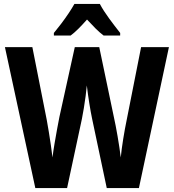

<svg xmlns="http://www.w3.org/2000/svg" viewBox="-20 -953 881 973"><path d="M836 -714 684 0H521L447 -350Q440 -383 432.5 -430Q425 -477 420 -520Q418 -497 414 -466.5Q410 -436 405 -405.5Q400 -375 395 -350L320 0H159L5 -714H144L217 -345Q222 -318 227.5 -284Q233 -250 238 -216Q243 -182 246 -155Q250 -188 256.5 -226Q263 -264 269.5 -299.5Q276 -335 281 -360L359 -714H483L557 -360Q566 -320 576 -262Q586 -204 592 -155Q596 -197 604.5 -249.5Q613 -302 622 -345L695 -714ZM486 -933Q504 -899 533 -859.5Q562 -820 589 -786V-773H505Q485 -788 464.5 -808.5Q444 -829 421 -854Q398 -828 377.5 -807.5Q357 -787 338 -773H253V-786Q269 -805 289.5 -832Q310 -859 328 -886Q346 -913 357 -933Z"/></svg>

Font: Noto Sans Myanmar UI Condensed
Style: Bold
Weight: 700
Width: 3
Designer: Monotype Design Team
Foundry: Monotype Imaging Inc.
Version: Version 2.103; ttfautohint (v1.8.4.7-5d5b)